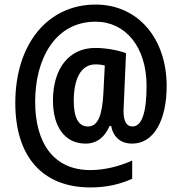

<svg xmlns="http://www.w3.org/2000/svg" viewBox="-20 -803 796 841"><path d="M710 -426C710 -634 585 -783 399 -783C188 -783 47 -609 47 -352C47 -117 166 18 376 18C447 18 506 4 559 -20V-100C506 -75 438 -58 376 -58C215 -58 134 -176 134 -358C134 -543 220 -708 399 -708C529 -708 622 -598 622 -427C622 -309 601 -249 560 -249C538 -249 521 -266 521 -317C521 -325 522 -344 523 -363L532 -570C496 -584 441 -593 397 -593C284 -593 212 -505 212 -363C212 -246 265 -174 355 -174C405 -174 439 -203 460 -251H467C476 -203 508 -174 559 -174C656 -174 710 -280 710 -426ZM303 -361C303 -455 333 -521 398 -521C414 -521 428 -519 439 -516L433 -397C428 -299 410 -249 365 -249C326 -249 303 -284 303 -361Z"/></svg>

Font: Noto Sans Malayalam UI Condensed SemiBold
Style: Regular
Weight: 600
Width: 3
Designer: Jelle Bosma - Monotype Design Team
Foundry: Monotype Imaging Inc.
Version: Version 2.104